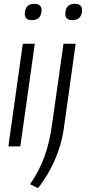

<svg xmlns="http://www.w3.org/2000/svg" viewBox="-20 -770 467 1010"><path d="M148 -664Q105 -664 111 -707Q117 -750 160 -750Q204 -750 198 -707Q192 -664 148 -664ZM100 -540H163L87 0H24ZM361 -664Q318 -664 324 -707Q330 -750 373 -750Q417 -750 411 -707Q405 -664 361 -664ZM138 199Q186 130 213.5 55Q241 -20 254 -117L314 -540H378L315 -89Q303 -7 268 72.5Q233 152 180 220Z"/></svg>

Font: Plata Sans Light
Style: Italic
Weight: 300
Italic angle: -8°
Designer: Pablo Impallari, Andres Torresi, & Cristiano Sobral
Foundry: Pablo Impallari, Andres Torresi, & Cristiano Sobral
Version: Version 1.00;December 28, 2019;FontCreator 12.0.0.2547 64-bi